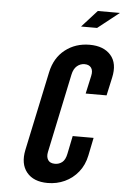

<svg xmlns="http://www.w3.org/2000/svg" viewBox="-61 -969 659 1020"><g transform="rotate(5 268.0 -459.0)"><path d="M232.5 8Q281 8 323.2 -11.5Q365.5 -31 395.2 -68Q425 -105 435.5 -156.5L455 -252H343.5L324 -156.5Q317.5 -123.5 300.8 -110.2Q284 -97 262.5 -97Q235.5 -97 225 -113.8Q214.5 -130.5 220 -156.5L308.5 -576.5Q315 -607.5 332.8 -622.8Q350.5 -638 373.5 -638Q397.5 -638 408.8 -622.5Q420 -607 413.5 -578.5L392.5 -483H504L525 -578.5Q542.5 -656.5 504.2 -699.8Q466 -743 391.5 -743Q316 -743 260.8 -699.8Q205.5 -656.5 189 -578.5L99.5 -156.5Q84 -81.5 120.5 -36.8Q157 8 232.5 8ZM337 -835.5H422.5L536.5 -925.5H418.5Z"/></g></svg>

Font: League Gothic SemiExpanded Italic
Style: Regular
Weight: 400
Width: 6
Designer: The League of Moveable Type
Version: Version 1.600; ttfautohint (v1.8.3)